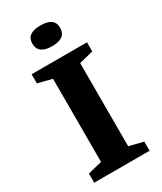

<svg xmlns="http://www.w3.org/2000/svg" viewBox="-226 -1003 917 1084"><g transform="rotate(-30 232.0 -460.5)"><path d="M412.5 -59.5V0H51.5V-59.5L143.5 -82.5V-624.5L51.5 -647.5V-707H412.5V-647.5L320.5 -624.5V-82.5ZM232 -786Q141.5 -786 141.5 -854.5Q141.5 -921 232 -921Q322.5 -921 322.5 -854.5Q322.5 -786 232 -786Z"/></g></svg>

Font: Newsreader 6pt SemiBold
Style: Regular
Weight: 600
Designer: Hugues Gentile
Foundry: Production Type
Version: Version 1.003; ttfautohint (v1.8.3)